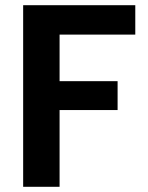

<svg xmlns="http://www.w3.org/2000/svg" viewBox="-20 -718 570 738"><path d="M69 0V-698H500V-585H209V-406H432V-295H209V0Z"/></svg>

Font: SVN-Poppins SemiBold
Style: Regular
Weight: 600
Designer: Ninad Kale (Devanagari), Jonny Pinhorn (Latin)
Foundry: Indian Type Foundry
Version: Version 3.002 2017